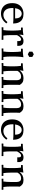

<svg xmlns="http://www.w3.org/2000/svg" viewBox="1622 -2332 725 4010"><g transform="rotate(90 1985.0 -327.5)"><path d="M264 15Q201 15 151.5 -11Q102 -37 74 -89.5Q46 -142 46 -220Q46 -297 75 -349Q104 -401 155 -428Q206 -455 272 -455Q334 -455 378.5 -432Q423 -409 447 -361Q471 -313 471 -238Q445 -241 416 -243Q387 -245 346 -245H138V-280H365Q365 -350 336.5 -384Q308 -418 266 -418Q230 -418 203.5 -394.5Q177 -371 162.5 -328Q148 -285 148 -224Q148 -129 187.5 -82Q227 -35 292 -35Q332 -35 369 -54.5Q406 -74 442 -120Q450 -115 456.5 -109Q463 -103 470 -95Q427 -40 376.5 -12.5Q326 15 264 15Z M552 2Q548 -17 552 -35H609Q614 -73 616.5 -108Q619 -143 619 -180V-260Q619 -332 609 -403H557Q553 -422 557 -440Q592 -440 632 -442.5Q672 -445 714 -453Q709 -435 706.5 -411.5Q704 -388 704 -365L714 -320V-180Q714 -143 716.5 -108Q719 -73 724 -35H811Q815 -17 811 2Q758 0 727 0Q696 0 667 0Q638 0 610.5 0Q583 0 552 2ZM838 -325Q842 -362 834.5 -383.5Q827 -405 802 -405Q778 -405 757.5 -383Q737 -361 714 -320L704 -365Q728 -408 760.5 -431.5Q793 -455 839 -455Q876 -455 898.5 -442Q921 -429 931 -400.5Q941 -372 938 -325Z M1233 -35Q1237 -17 1233 2Q1199 0 1171 0Q1143 0 1114 0Q1085 0 1057 0Q1029 0 994 2Q990 -17 994 -35H1056Q1061 -73 1063.5 -108Q1066 -143 1066 -180V-260Q1066 -332 1056 -403H999Q995 -422 999 -440Q1038 -440 1084 -442.5Q1130 -445 1176 -453Q1170 -428 1167 -392.5Q1164 -357 1162.5 -321Q1161 -285 1161 -260V-180Q1161 -143 1163.5 -108Q1166 -73 1171 -35ZM1114 -670 1169 -640V-575L1114 -545L1059 -575V-640Z M1299 2Q1295 -17 1299 -35H1356Q1361 -73 1363.5 -108Q1366 -143 1366 -180V-260Q1366 -332 1356 -403H1304Q1300 -422 1304 -440Q1339 -440 1379 -442.5Q1419 -445 1461 -453Q1456 -435 1453.5 -412.5Q1451 -390 1451 -375L1461 -330V-180Q1461 -143 1463.5 -108Q1466 -73 1471 -35H1528Q1532 -17 1528 2Q1497 0 1470 0Q1443 0 1414 0Q1385 0 1357.5 0Q1330 0 1299 2ZM1589 2Q1585 -17 1589 -35H1646Q1651 -73 1653.5 -108Q1656 -143 1656 -180V-316Q1656 -353 1639 -379Q1622 -405 1576 -405Q1541 -405 1511 -386.5Q1481 -368 1461 -330L1451 -375Q1478 -413 1518.5 -434Q1559 -455 1614 -455Q1673 -455 1704 -433Q1735 -411 1754 -376Q1753 -361 1752 -346Q1751 -331 1751 -316V-180Q1751 -143 1753.5 -108Q1756 -73 1761 -35H1818Q1822 -17 1818 2Q1787 0 1760 0Q1733 0 1704 0Q1675 0 1647.5 0Q1620 0 1589 2Z M1882 2Q1878 -17 1882 -35H1939Q1944 -73 1946.5 -108Q1949 -143 1949 -180V-260Q1949 -332 1939 -403H1887Q1883 -422 1887 -440Q1922 -440 1962 -442.5Q2002 -445 2044 -453Q2039 -435 2036.5 -412.5Q2034 -390 2034 -375L2044 -330V-180Q2044 -143 2046.5 -108Q2049 -73 2054 -35H2111Q2115 -17 2111 2Q2080 0 2053 0Q2026 0 1997 0Q1968 0 1940.5 0Q1913 0 1882 2ZM2172 2Q2168 -17 2172 -35H2229Q2234 -73 2236.5 -108Q2239 -143 2239 -180V-316Q2239 -353 2222 -379Q2205 -405 2159 -405Q2124 -405 2094 -386.5Q2064 -368 2044 -330L2034 -375Q2061 -413 2101.5 -434Q2142 -455 2197 -455Q2256 -455 2287 -433Q2318 -411 2337 -376Q2336 -361 2335 -346Q2334 -331 2334 -316V-180Q2334 -143 2336.5 -108Q2339 -73 2344 -35H2401Q2405 -17 2401 2Q2370 0 2343 0Q2316 0 2287 0Q2258 0 2230.5 0Q2203 0 2172 2Z M2692 15Q2629 15 2579.5 -11Q2530 -37 2502 -89.5Q2474 -142 2474 -220Q2474 -297 2503 -349Q2532 -401 2583 -428Q2634 -455 2700 -455Q2762 -455 2806.5 -432Q2851 -409 2875 -361Q2899 -313 2899 -238Q2873 -241 2844 -243Q2815 -245 2774 -245H2566V-280H2793Q2793 -350 2764.5 -384Q2736 -418 2694 -418Q2658 -418 2631.5 -394.5Q2605 -371 2590.5 -328Q2576 -285 2576 -224Q2576 -129 2615.5 -82Q2655 -35 2720 -35Q2760 -35 2797 -54.5Q2834 -74 2870 -120Q2878 -115 2884.5 -109Q2891 -103 2898 -95Q2855 -40 2804.5 -12.5Q2754 15 2692 15Z M2980 2Q2976 -17 2980 -35H3037Q3042 -73 3044.5 -108Q3047 -143 3047 -180V-260Q3047 -332 3037 -403H2985Q2981 -422 2985 -440Q3020 -440 3060 -442.5Q3100 -445 3142 -453Q3137 -435 3134.5 -411.5Q3132 -388 3132 -365L3142 -320V-180Q3142 -143 3144.5 -108Q3147 -73 3152 -35H3239Q3243 -17 3239 2Q3186 0 3155 0Q3124 0 3095 0Q3066 0 3038.5 0Q3011 0 2980 2ZM3266 -325Q3270 -362 3262.5 -383.5Q3255 -405 3230 -405Q3206 -405 3185.5 -383Q3165 -361 3142 -320L3132 -365Q3156 -408 3188.5 -431.5Q3221 -455 3267 -455Q3304 -455 3326.5 -442Q3349 -429 3359 -400.5Q3369 -372 3366 -325Z M3424 2Q3420 -17 3424 -35H3481Q3486 -73 3488.5 -108Q3491 -143 3491 -180V-260Q3491 -332 3481 -403H3429Q3425 -422 3429 -440Q3464 -440 3504 -442.5Q3544 -445 3586 -453Q3581 -435 3578.5 -412.5Q3576 -390 3576 -375L3586 -330V-180Q3586 -143 3588.5 -108Q3591 -73 3596 -35H3653Q3657 -17 3653 2Q3622 0 3595 0Q3568 0 3539 0Q3510 0 3482.5 0Q3455 0 3424 2ZM3714 2Q3710 -17 3714 -35H3771Q3776 -73 3778.5 -108Q3781 -143 3781 -180V-316Q3781 -353 3764 -379Q3747 -405 3701 -405Q3666 -405 3636 -386.5Q3606 -368 3586 -330L3576 -375Q3603 -413 3643.5 -434Q3684 -455 3739 -455Q3798 -455 3829 -433Q3860 -411 3879 -376Q3878 -361 3877 -346Q3876 -331 3876 -316V-180Q3876 -143 3878.5 -108Q3881 -73 3886 -35H3943Q3947 -17 3943 2Q3912 0 3885 0Q3858 0 3829 0Q3800 0 3772.5 0Q3745 0 3714 2Z"/></g></svg>

Font: Poltawski Nowy
Style: Regular
Weight: 400
Designer: Adam Pótawski, Mateusz Machalski, Borys Kosmynka, Ania Wieluska
Foundry: Capitalics.wtf
Version: Version 1.001;gftools[0.9.25]